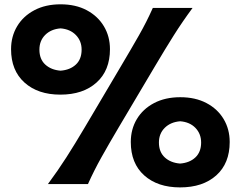

<svg xmlns="http://www.w3.org/2000/svg" viewBox="-20 -837 1101 873"><path d="M254.4 -406.7Q152.3 -406.7 91.3 -461.7Q30.3 -516.6 30.3 -613.3Q30.3 -671.4 57.9 -717.5Q85.4 -763.7 136.2 -790.5Q187 -817.4 255.4 -817.4Q324.2 -817.4 374.5 -790.5Q424.8 -763.7 452.4 -717.5Q480 -671.4 480 -613.3Q480 -516.6 418.9 -461.7Q357.9 -406.7 254.4 -406.7ZM197.8 0Q243.7 -62 282 -121.8Q320.3 -181.6 365.7 -258.3L530.3 -536.6Q576.7 -614.7 611.6 -676Q646.5 -737.3 674.8 -800.8H855.5Q808.6 -737.3 770 -676Q731.4 -614.7 685.1 -536.6L520 -258.3Q474.6 -181.6 441.2 -121.8Q407.7 -62 379.9 0ZM255.4 -515.6Q298.8 -519 325 -543.5Q351.1 -567.9 351.1 -611.3Q351.1 -650.9 325 -677.7Q298.8 -704.6 255.4 -708Q211.9 -704.6 185.5 -678.2Q159.2 -651.9 159.2 -611.3Q159.2 -567.9 185.8 -543.5Q212.4 -519 255.4 -515.6ZM798.8 15.1Q696.8 15.1 635.7 -39.6Q574.7 -94.2 574.7 -191.4Q574.7 -249.5 602.3 -295.7Q629.9 -341.8 680.7 -368.4Q731.4 -395 799.8 -395Q868.2 -395 918.7 -368.4Q969.2 -341.8 996.8 -295.7Q1024.4 -249.5 1024.4 -191.4Q1024.4 -94.2 963.4 -39.6Q902.3 15.1 798.8 15.1ZM798.8 -93.3Q842.3 -96.7 868.4 -121.3Q894.5 -146 894.5 -189Q894.5 -228.5 868.7 -255.4Q842.8 -282.2 799.3 -285.6Q755.9 -282.2 729.2 -255.9Q702.6 -229.5 702.6 -189Q702.6 -146 729.2 -121.3Q755.9 -96.7 798.8 -93.3Z"/></svg>

Font: Pinar DS4-Bold
Style: Regular
Weight: 700
Designer: Amin Abedi
Version: Version 2.000